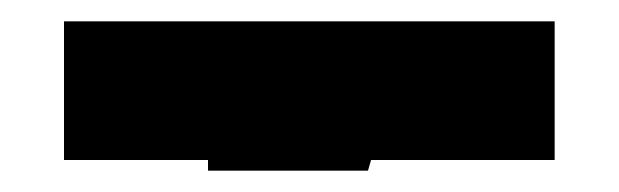

<svg xmlns="http://www.w3.org/2000/svg" viewBox="-20 -750 580 180"><path d="M40 -600V-730H240V-600ZM300 -600V-730H500V-600ZM175 -590V-730H365L325 -590Z"/></svg>

Font: Tektur Black
Style: Regular
Weight: 900
Designer: Adam Jagosz
Foundry: Adam Jagosz
Version: Version 1.005;gftools[0.9.30]